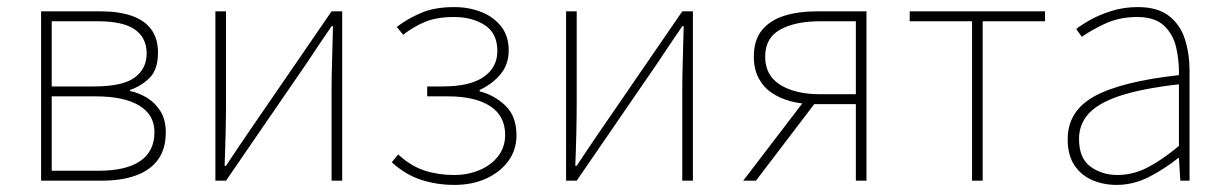

<svg xmlns="http://www.w3.org/2000/svg" viewBox="-20 -510 3460 542"><path d="M96 0V-478H264Q315 -478 351.5 -465.5Q388 -453 407 -427Q426 -401 426 -361Q426 -314 402.5 -290.5Q379 -267 347 -256V-253Q372 -248 395 -234Q418 -220 433 -196Q448 -172 448 -136Q448 -90 426.5 -60Q405 -30 364.5 -15Q324 0 268 0ZM126 -266H245Q326 -266 360 -291Q394 -316 394 -359Q394 -403 361 -426.5Q328 -450 255 -450H126ZM126 -28H258Q336 -28 376 -55.5Q416 -83 416 -137Q416 -186 373 -212Q330 -238 250 -238H126Z M588 0V-478H618V-224Q618 -184 617 -137Q616 -90 614 -42H618Q633 -65 653 -94.5Q673 -124 688 -146L916 -478H946V0H916V-254Q916 -294 917.5 -341Q919 -388 920 -436H916Q901 -414 881 -384.5Q861 -355 846 -332L618 0Z M1263 12Q1213 12 1168.5 -2.5Q1124 -17 1086 -52L1104 -74Q1140 -41 1178.5 -28.5Q1217 -16 1262 -16Q1301 -16 1334 -30Q1367 -44 1386.5 -69.5Q1406 -95 1406 -129Q1406 -183 1363.5 -210.5Q1321 -238 1244 -238H1186V-266H1230Q1307 -266 1345.5 -293Q1384 -320 1384 -366Q1384 -416 1348.5 -439Q1313 -462 1262 -462Q1213 -462 1180.5 -448.5Q1148 -435 1118 -412L1100 -434Q1130 -457 1168.5 -473.5Q1207 -490 1262 -490Q1304 -490 1339 -476Q1374 -462 1395 -435Q1416 -408 1416 -368Q1416 -328 1393 -300.5Q1370 -273 1334 -256V-252Q1375 -242 1406.5 -212Q1438 -182 1438 -128Q1438 -87 1415 -55.5Q1392 -24 1352.5 -6Q1313 12 1263 12Z M1578 0V-478H1608V-224Q1608 -184 1607 -137Q1606 -90 1604 -42H1608Q1623 -65 1643 -94.5Q1663 -124 1678 -146L1906 -478H1936V0H1906V-254Q1906 -294 1907.5 -341Q1909 -388 1910 -436H1906Q1891 -414 1871 -384.5Q1851 -355 1836 -332L1608 0Z M2396 0V-216H2278Q2243 -216 2212.5 -224Q2182 -232 2158.5 -248Q2135 -264 2121.5 -289.5Q2108 -315 2108 -350Q2108 -397 2131 -425Q2154 -453 2194 -465.5Q2234 -478 2286 -478H2426V0ZM2296 -244H2396V-450H2296Q2225 -450 2182.5 -426.5Q2140 -403 2140 -350Q2140 -297 2182.5 -270.5Q2225 -244 2296 -244ZM2078 0 2254 -230 2280 -218 2114 0Z M2724 0V-450H2548V-478H2930V-450H2754V0Z M3132 12Q3095 12 3063.5 -1.5Q3032 -15 3013 -43.5Q2994 -72 2994 -117Q2994 -197 3070 -238.5Q3146 -280 3308 -298Q3309 -337 3300.5 -375Q3292 -413 3266 -437.5Q3240 -462 3190 -462Q3139 -462 3098 -442.5Q3057 -423 3034 -406L3018 -428Q3033 -440 3059 -454.5Q3085 -469 3119 -479.5Q3153 -490 3192 -490Q3248 -490 3280 -465Q3312 -440 3325 -399Q3338 -358 3338 -310V0H3312L3308 -64H3306Q3269 -34 3224.5 -11Q3180 12 3132 12ZM3134 -16Q3178 -16 3219 -37Q3260 -58 3308 -98V-272Q3203 -260 3141.5 -239.5Q3080 -219 3053 -189Q3026 -159 3026 -118Q3026 -63 3058.5 -39.5Q3091 -16 3134 -16Z"/></svg>

Font: Source Sans 3
Style: Regular
Weight: 200
Designer: Paul D. Hunt
Foundry: Adobe
Version: Version 3.046;hotconv 1.0.118;makeotfexe 2.5.65603